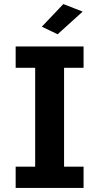

<svg xmlns="http://www.w3.org/2000/svg" viewBox="-20 -930 490 950"><path d="M57.5 0V-105.5H154V-594.5H57.5V-700H393.5V-594.5H297V-105.5H393.5V0ZM265 -760.5 187 -798 293.5 -910 389 -872.5Z"/></svg>

Font: Trispace Condensed SemiBold
Style: Regular
Weight: 600
Width: 3
Designer: Tyler Finck
Foundry: Etcetera Type Company
Version: Version 1.210; ttfautohint (v1.8.3)